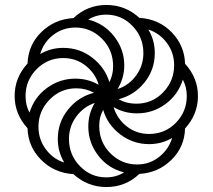

<svg xmlns="http://www.w3.org/2000/svg" viewBox="-20 -744 857 774"><path d="M409 10Q333 10 276 -42Q198 -47 145.5 -100Q93 -153 91 -227Q39 -284 39 -357Q39 -431 91 -488Q94 -564 147.5 -615.5Q201 -667 276 -671Q332 -724 409 -724Q485 -724 542 -672Q621 -667 672.5 -613.5Q724 -560 726 -487Q778 -430 778 -357Q778 -283 726 -226Q724 -151 670.5 -99Q617 -47 542 -43Q486 10 409 10ZM454 -385Q500 -400 529 -440Q558 -480 558 -530Q558 -594 514 -639.5Q470 -685 408 -685Q368 -685 336 -665Q400 -649 440.5 -597Q481 -545 481 -480Q481 -430 454 -385ZM421 -413Q436 -442 436 -477Q436 -543 391 -588Q346 -633 284 -633Q234 -633 195 -603.5Q156 -574 142 -526Q184 -551 235 -551Q301 -551 352 -511.5Q403 -472 421 -413ZM529 -326Q594 -326 638 -372Q682 -418 682 -481Q682 -531 653 -570.5Q624 -610 578 -625Q604 -582 604 -530Q604 -463 562.5 -411.5Q521 -360 458 -344Q490 -326 529 -326ZM99 -290Q118 -352 169.5 -389.5Q221 -427 284 -427Q335 -427 378 -402Q364 -449 325 -479.5Q286 -510 235 -510Q172 -510 127.5 -465Q83 -420 83 -357Q83 -319 99 -290ZM581 -204Q645 -204 689 -249Q733 -294 733 -357Q733 -393 717 -423Q698 -362 647 -324.5Q596 -287 532 -287Q481 -287 438 -312Q452 -265 491 -234.5Q530 -204 581 -204ZM239 -89Q213 -132 213 -184Q213 -251 254.5 -302.5Q296 -354 359 -370Q326 -388 288 -388Q224 -388 179.5 -342Q135 -296 135 -233Q135 -182 165 -142Q195 -102 239 -89ZM408 -29Q448 -29 480 -49Q416 -65 376 -117Q336 -169 336 -234Q336 -286 362 -329Q317 -314 287.5 -274Q258 -234 258 -184Q258 -120 302 -74.5Q346 -29 408 -29ZM533 -81Q583 -81 621.5 -111.5Q660 -142 674 -188Q632 -163 581 -163Q516 -163 464.5 -202.5Q413 -242 396 -301Q380 -273 380 -237Q380 -171 425 -126Q470 -81 533 -81Z"/></svg>

Font: Noto Sans Armenian
Style: Regular
Weight: 400
Designer: Monotype Design Team
Foundry: Monotype Imaging Inc.
Version: Version 2.040;GOOG;noto-fonts:20170220:a8a215d2e889